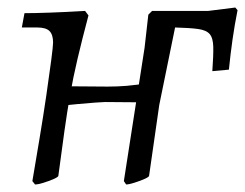

<svg xmlns="http://www.w3.org/2000/svg" viewBox="-20 -481 651 510"><path d="M73 9 66 0Q75 -53 85 -113Q95 -173 103 -227.5Q111 -282 116 -320.5Q121 -359 121 -368Q121 -389 111.5 -398.5Q102 -408 79 -408H38L45 -446Q70 -446 113 -447.5Q156 -449 206 -452L215 -440Q198 -376 186 -325Q174 -274 166 -228Q158 -182 151 -132L135 -14Q135 -11 122.5 -5.5Q110 0 95.5 4.5Q81 9 73 9ZM126 -198 134 -252Q167 -252 200 -251.5Q233 -251 266 -251Q292 -251 316.5 -253Q341 -255 387 -262L382 -209L259 -210Q253 -210 233 -208.5Q213 -207 185.5 -204.5Q158 -202 126 -198ZM315 9 309 0 364 -354 374 -442 384 -452 452 -442 403 -202 376 -14Q376 -11 363.5 -5.5Q351 0 336.5 4.5Q322 9 315 9ZM544 -292Q547 -333 546.5 -356.5Q546 -380 537 -390.5Q528 -401 506 -404Q484 -407 445 -408L384 -452H533L605 -461L611 -454Q603 -414 597.5 -375Q592 -336 588 -296Z"/></svg>

Font: Alegreya
Style: Italic
Weight: 400
Italic angle: -7°
Designer: Juan Pablo del Peral
Foundry: Huerta Tipografica
Version: Version 2.009